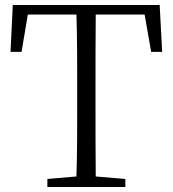

<svg xmlns="http://www.w3.org/2000/svg" viewBox="-20 -746 689 766"><path d="M557 -688 583 -539H627L617 -726H31L22 -539H66L91 -688H285C288 -590 288 -491 288 -391V-335C288 -237 288 -138 285 -42L169 -32V0H480V-32L362 -42C361 -140 361 -238 361 -335V-391C361 -492 361 -591 362 -688Z"/></svg>

Font: Noto Serif CJK JP Light
Style: Regular
Weight: 300
Designer: Ryoko NISHIZUKA 西塚涼子 (kana & ideographs); Frank Grießhammer (Latin, Greek & Cyrillic); Wenlong ZHANG 张文龙 (bopomofo); San
Foundry: Adobe Systems Incorporated
Version: Version 1.001;PS 1.001;hotconv 16.6.54;makeotf.lib2.5.65590